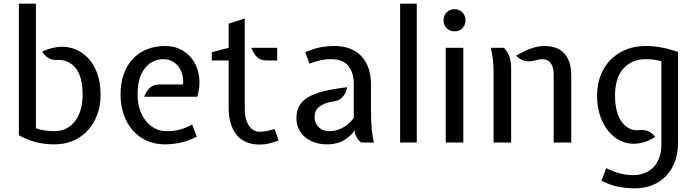

<svg xmlns="http://www.w3.org/2000/svg" viewBox="-20 -778 3796 1048"><path d="M210 -496Q236 -509 265.5 -516Q295 -523 318 -523Q359 -523 397 -506.5Q435 -490 464.5 -457Q494 -424 511.5 -375Q529 -326 529 -261Q529 -201 510.5 -151.5Q492 -102 459 -66Q426 -30 379.5 -10Q333 10 277 10Q169 10 83 -40V-758H176V-78Q200 -69 227 -65.5Q254 -62 277 -62Q313 -62 341.5 -76.5Q370 -91 390 -117Q410 -143 420.5 -180Q431 -217 431 -261Q431 -361 391.5 -408Q352 -455 287 -451Q242 -448 210 -496Z M979 -317Q982 -346 975 -371Q968 -396 953.5 -415Q939 -434 918 -444.5Q897 -455 873 -455Q810 -455 770.5 -405Q731 -355 731 -262Q731 -217 743 -180.5Q755 -144 776.5 -117.5Q798 -91 827 -76.5Q856 -62 890 -62Q925 -62 955.5 -69Q986 -76 1029 -98L1054 -32Q1006 -7 961 1.5Q916 10 880 10Q825 10 780 -10.5Q735 -31 703.5 -67.5Q672 -104 655 -154Q638 -204 638 -263Q638 -324 655 -372.5Q672 -421 704 -455.5Q736 -490 781 -508.5Q826 -527 883 -527Q934 -527 974 -504Q1014 -481 1038 -442.5Q1062 -404 1067.5 -354Q1073 -304 1057 -250H767Q778 -279 797 -298Q816 -317 852 -317Z M1228 -448H1136V-493L1228 -517V-649L1316 -677V-180Q1316 -128 1338 -93.5Q1360 -59 1397 -59Q1417 -59 1435 -62.5Q1453 -66 1479 -74L1501 -11Q1463 2 1442 6.5Q1421 11 1397 11Q1315 11 1271.5 -42Q1228 -95 1228 -191ZM1436 -448Q1401 -448 1381.5 -468Q1362 -488 1352 -517H1493V-448Z M2005 -171Q2005 -111 2009.5 -68.5Q2014 -26 2021 0H1953Q1939 -8 1931 -21.5Q1923 -35 1917 -51L1916 -69L1905 -51Q1867 -13 1834.5 -1.5Q1802 10 1766 10Q1727 10 1696 -1Q1665 -12 1643 -31Q1621 -50 1609.5 -76Q1598 -102 1598 -132Q1598 -170 1612.5 -198Q1627 -226 1659.5 -246Q1692 -266 1745 -279.5Q1798 -293 1875 -302Q1873 -293 1869.5 -281Q1866 -269 1857.5 -257.5Q1849 -246 1836 -237Q1823 -228 1803 -225Q1770 -220 1749.5 -211Q1729 -202 1717 -190.5Q1705 -179 1701 -165.5Q1697 -152 1697 -138Q1697 -107 1719 -84.5Q1741 -62 1779 -62Q1813 -62 1847.5 -79Q1882 -96 1911 -134V-321Q1911 -380 1882 -417.5Q1853 -455 1785 -455Q1758 -455 1731.5 -449.5Q1705 -444 1669 -431L1646 -493Q1695 -514 1732.5 -520.5Q1770 -527 1803 -527Q1900 -527 1952.5 -471.5Q2005 -416 2005 -314Z M2255 0H2164V-758H2255Z M2413 0V-517H2509V0ZM2401 -667Q2401 -693 2418 -710.5Q2435 -728 2461 -728Q2487 -728 2504 -710.5Q2521 -693 2521 -667Q2521 -641 2504 -624Q2487 -607 2461 -607Q2435 -607 2418 -624Q2401 -641 2401 -667Z M2731 -517Q2755 -490 2762.5 -463.5Q2770 -437 2770 -407V0H2674V-391Q2674 -419 2670.5 -450.5Q2667 -482 2659 -517ZM3002 -376Q3002 -411 2986.5 -433Q2971 -455 2940 -455Q2928 -455 2919 -452.5Q2910 -450 2897 -447Q2868 -440 2843 -446Q2818 -452 2797 -474Q2850 -505 2886 -516Q2922 -527 2949 -527Q2979 -527 3006 -519.5Q3033 -512 3053.5 -493Q3074 -474 3086 -443Q3098 -412 3098 -366V0H3002Z M3239 -256Q3239 -317 3258.5 -367Q3278 -417 3313.5 -452.5Q3349 -488 3397.5 -507.5Q3446 -527 3504 -527Q3546 -527 3587.5 -519.5Q3629 -512 3681 -495V0Q3681 56 3664.5 102Q3648 148 3617 181Q3586 214 3542.5 232Q3499 250 3444 250Q3405 250 3359 242Q3313 234 3263 208L3289 140Q3332 161 3368 169.5Q3404 178 3436 178Q3467 178 3495 168Q3523 158 3544 137.5Q3565 117 3577.5 85.5Q3590 54 3590 11V-444Q3567 -450 3547 -452.5Q3527 -455 3504 -455Q3429 -455 3383 -404Q3337 -353 3337 -256Q3337 -214 3345.5 -177.5Q3354 -141 3371.5 -115.5Q3389 -90 3414.5 -77Q3440 -64 3475 -68Q3497 -70 3517.5 -62Q3538 -54 3556 -31Q3531 -14 3505 -5Q3479 4 3456 6Q3411 10 3371.5 -7.5Q3332 -25 3302.5 -60Q3273 -95 3256 -145Q3239 -195 3239 -256Z"/></svg>

Font: Expletus Sans
Style: Regular
Weight: 400
Designer: Jasper de Waard
Foundry: Designtown
Version: Version 7.028